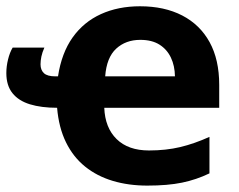

<svg xmlns="http://www.w3.org/2000/svg" viewBox="-20 -576 755 606"><path d="M421.9 -556.2Q499 -556.2 555.2 -527.1Q611.3 -498 641.6 -442.9Q671.9 -387.7 671.9 -308.1V-235.8H309.1Q311.5 -172.9 348.1 -137Q384.8 -101.1 450.2 -101.1Q503.9 -101.1 548.8 -111.8Q593.8 -122.6 641.1 -144V-28.8Q599.6 -8.8 554.4 0.5Q509.3 9.8 444.8 9.8Q385.7 9.8 335.9 -5.1Q286.1 -20 248.5 -50.3Q210.9 -80.6 188.2 -127Q165.5 -173.3 160.2 -235.8Q110.4 -235.8 74.5 -246.8Q38.6 -257.8 19.3 -282Q0 -306.2 0 -345.2Q0 -366.7 5.4 -388.4Q10.7 -410.2 20 -425.8H120.1Q113.3 -410.6 110.6 -397.5Q107.9 -384.3 107.9 -373Q107.9 -355 118.7 -345Q129.4 -335 154.8 -335H163.1Q174.3 -408.7 209.2 -457.8Q244.1 -506.8 298.6 -531.5Q353 -556.2 421.9 -556.2ZM422.9 -450.2Q377 -450.2 346.7 -422.4Q316.4 -394.5 312 -335H532.2Q531.7 -368.2 519.5 -394Q507.3 -419.9 483.4 -435.1Q459.5 -450.2 422.9 -450.2Z"/></svg>

Font: Wonky
Style: Regular
Weight: 400
Designer: Monotype Design Team
Foundry: Monotype Imaging Inc.
Version: Version 3.000